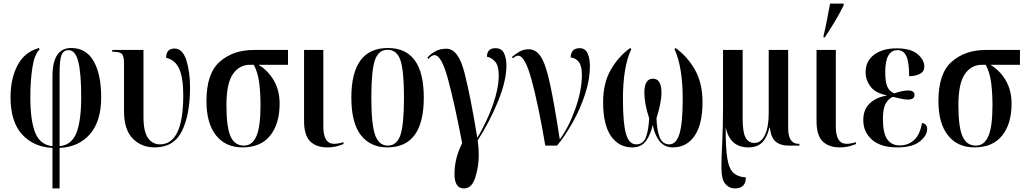

<svg xmlns="http://www.w3.org/2000/svg" viewBox="-20 -816 5750 1076"><path d="M274 240H314V13Q421 8 484 -64Q547 -136 547 -271Q547 -399 505 -473Q463 -547 379 -547Q274 -547 274 -388V3Q205 -4 177.5 -72Q150 -140 150 -271Q150 -363 161.5 -437.5Q173 -512 202 -539L198 -547Q118 -525 78.5 -450.5Q39 -376 39 -271Q39 -134 103.5 -63Q168 8 274 13ZM314 3V-408Q314 -481 325 -508Q336 -535 364 -535Q402 -535 418.5 -471.5Q435 -408 435 -271Q435 -138 408 -70.5Q381 -3 314 3Z M847 10Q955 10 1000 -82.5Q1045 -175 1045 -325Q1045 -415 1024 -479.5Q1003 -544 958 -544Q911 -544 911 -492Q961 -481 984 -431Q1007 -381 1007 -281Q1007 -7 876 -7Q835 -7 809.5 -42.5Q784 -78 784 -162V-536H609V-526H613Q649 -526 662 -515Q675 -504 675 -460V-193Q675 -90 723.5 -40Q772 10 847 10Z M1339 10Q1441 10 1494 -56Q1547 -122 1547 -235Q1547 -311 1513.5 -367Q1480 -423 1428 -453H1594V-536H1402Q1287 -536 1212 -470.5Q1137 -405 1137 -250Q1137 -125 1190.5 -57.5Q1244 10 1339 10ZM1347 0Q1295 0 1272 -52Q1249 -104 1249 -227Q1249 -348 1285 -400.5Q1321 -453 1382 -453H1402Q1425 -411 1432.5 -353Q1440 -295 1440 -227Q1440 -106 1417 -53Q1394 0 1347 0Z M1814 10Q1846 10 1870 3Q1894 -4 1905 -9V-19Q1874 -10 1852 -10Q1792 -10 1792 -107V-536H1684V-139Q1684 -57 1718.5 -23.5Q1753 10 1814 10Z M2151 10Q2355 10 2355 -269Q2355 -547 2154 -547Q1949 -547 1949 -269Q1949 -127 2002.5 -58.5Q2056 10 2151 10ZM2153 0Q2104 0 2082.5 -59Q2061 -118 2061 -269Q2061 -420 2081 -478.5Q2101 -537 2152 -537Q2204 -537 2224 -478.5Q2244 -420 2244 -269Q2244 -118 2224 -59Q2204 0 2153 0Z M2580 240Q2624 240 2643.5 179Q2663 118 2663 53Q2663 12 2657 -29Q2726 -137 2772 -250.5Q2818 -364 2818 -449Q2818 -490 2804.5 -518Q2791 -546 2757 -546Q2709 -546 2709 -498Q2733 -494 2754 -471.5Q2775 -449 2775 -394Q2775 -322 2743 -230.5Q2711 -139 2655 -43Q2618 -270 2583.5 -406.5Q2549 -543 2482 -543Q2444 -543 2417 -527Q2390 -511 2375 -493L2381 -485Q2398 -507 2415 -507Q2454 -507 2490 -375Q2526 -243 2570 -14Q2527 72 2527 159Q2527 240 2580 240Z M3036 0H3102Q3148 -56 3190.5 -132Q3233 -208 3259.5 -290Q3286 -372 3286 -445Q3286 -488 3273 -517Q3260 -546 3228 -546Q3180 -546 3178 -494Q3207 -491 3224 -468.5Q3241 -446 3241 -397Q3241 -308 3203.5 -204Q3166 -100 3117 -35Q3086 -236 3062.5 -345.5Q3039 -455 3011.5 -497.5Q2984 -540 2943 -540Q2913 -540 2889.5 -525.5Q2866 -511 2849 -497L2854 -489Q2871 -504 2884 -504Q2922 -504 2959 -369Q2996 -234 3036 0Z M3523 10Q3575 10 3601 -27Q3627 -64 3638 -116Q3649 -59 3676.5 -24.5Q3704 10 3751 10Q3828 10 3872.5 -54.5Q3917 -119 3917 -244Q3917 -351 3874 -426Q3831 -501 3766 -547L3760 -541Q3806 -440 3806 -262Q3806 -126 3788 -66.5Q3770 -7 3731 -7Q3693 -7 3677 -46.5Q3661 -86 3659 -154Q3671 -190 3679 -229Q3687 -268 3687 -296Q3687 -375 3639 -375Q3591 -375 3591 -296Q3591 -236 3618 -153Q3615 -88 3600 -47.5Q3585 -7 3545 -7Q3505 -7 3488 -66.5Q3471 -126 3471 -262Q3471 -441 3518 -541L3512 -547Q3447 -501 3403.5 -426Q3360 -351 3360 -244Q3360 -117 3404 -53.5Q3448 10 3523 10Z M4098 240Q4160 240 4160 178Q4117 176 4091.5 154Q4066 132 4056 72Q4046 12 4047 -104Q4069 10 4175 10Q4225 10 4252.5 -19Q4280 -48 4292 -101H4294Q4301 -44 4327.5 -22Q4354 0 4398 0H4460V-10H4455Q4397 -10 4397 -98V-536H4288V-183Q4288 -105 4267 -60Q4246 -15 4208 -15Q4174 -15 4158 -45.5Q4142 -76 4142 -150V-536H4032V-226Q4032 -100 4027.5 -19Q4023 62 4023 122Q4023 190 4045 215Q4067 240 4098 240Z M4686 10Q4718 10 4742 3Q4766 -4 4777 -9V-19Q4746 -10 4724 -10Q4664 -10 4664 -107V-536H4556V-139Q4556 -57 4590.5 -23.5Q4625 10 4686 10ZM4595 -606H4602Q4633 -653 4657.5 -693.5Q4682 -734 4708 -786V-796H4632Q4623 -750 4614.5 -704.5Q4606 -659 4595 -614Z M5008 10Q5094 10 5135 -23.5Q5176 -57 5176 -92Q5176 -122 5147 -127Q5136 -62 5103 -31.5Q5070 -1 5023 -1Q4976 -1 4952 -35.5Q4928 -70 4928 -149Q4928 -210 4945 -238Q4962 -266 4985 -273Q5007 -268 5029 -263Q5051 -258 5068 -258Q5105 -258 5105 -284Q5105 -309 5069 -309Q5052 -309 5032 -304.5Q5012 -300 4992 -293Q4965 -303 4953 -329.5Q4941 -356 4941 -412Q4941 -535 5010 -535Q5044 -535 5059.5 -501Q5075 -467 5075 -389Q5110 -389 5135 -402Q5160 -415 5160 -442Q5160 -480 5122.5 -512.5Q5085 -545 5004 -545Q4927 -545 4879 -509.5Q4831 -474 4831 -411Q4831 -368 4858 -331.5Q4885 -295 4948 -282V-280Q4889 -270 4853.5 -236Q4818 -202 4818 -143Q4818 -76 4867 -33Q4916 10 5008 10Z M5441 10Q5543 10 5596 -56Q5649 -122 5649 -235Q5649 -311 5615.5 -367Q5582 -423 5530 -453H5696V-536H5504Q5389 -536 5314 -470.5Q5239 -405 5239 -250Q5239 -125 5292.5 -57.5Q5346 10 5441 10ZM5449 0Q5397 0 5374 -52Q5351 -104 5351 -227Q5351 -348 5387 -400.5Q5423 -453 5484 -453H5504Q5527 -411 5534.5 -353Q5542 -295 5542 -227Q5542 -106 5519 -53Q5496 0 5449 0Z"/></svg>

Font: Noto Serif Display Condensed Semi
Style: Regular
Weight: 600
Width: 3
Designer: Monotype Design Team
Foundry: Monotype Imaging Inc.
Version: Version 1.900